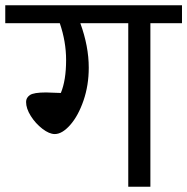

<svg xmlns="http://www.w3.org/2000/svg" viewBox="-40 -709 711 729"><path d="M651 -621H531V0H447V-621H265Q297 -533 297 -452Q297 -385 277 -327Q257 -269 226.5 -234.5Q196 -200 168 -200Q147 -200 121 -220Q95 -240 77 -268.5Q59 -297 59 -322Q59 -338 73.5 -348Q88 -358 135 -358Q145 -358 191 -356Q211 -404 211 -481Q211 -551 187 -621H-20V-689H651Z"/></svg>

Font: Fira GO
Style: Regular
Weight: 400
Designer: Carrois Corporate
Foundry: Carrois Corporate GbR
Version: Version 0.300